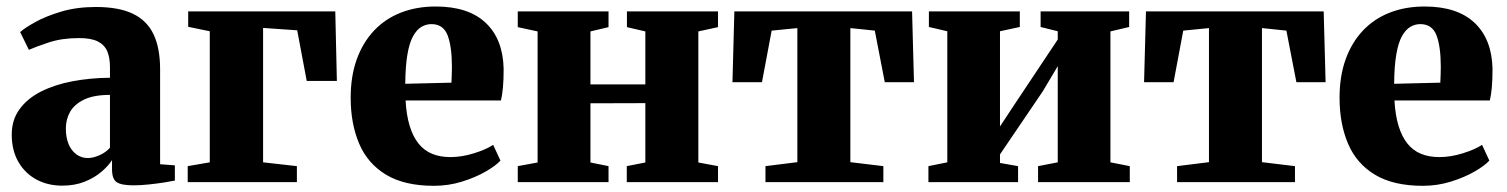

<svg xmlns="http://www.w3.org/2000/svg" viewBox="-20 -574 4748 605"><path d="M176 11Q131 11 95 -8.2Q59 -27.5 38 -63.8Q17 -100 17 -150Q17 -196.5 41.8 -230.2Q66.5 -264 109.8 -285.8Q153 -307.5 208.8 -318Q264.5 -328.5 326.5 -329V-362Q326.5 -392.5 317.8 -412.8Q309 -433 288 -443.5Q267 -454 229.5 -454Q175.5 -454 134.5 -440.5Q93.5 -427 71 -417L43.5 -473Q58 -486 91.2 -504.5Q124.5 -523 173.2 -537.5Q222 -552 282 -552Q354 -552 398.5 -530.8Q443 -509.5 463.8 -466Q484.5 -422.5 484.5 -355.5V-56.5L531 -53V-5Q519.5 -2.5 497.2 1Q475 4.5 449 7.2Q423 10 400 10Q363 10 348 0.2Q333 -9.5 333 -40.5V-69.5Q322 -52 300 -33Q278 -14 246.8 -1.5Q215.5 11 176 11ZM257 -76Q273.5 -76 293.8 -85Q314 -94 326.5 -108.5V-275Q275.5 -275 245 -260.2Q214.5 -245.5 201 -221.8Q187.5 -198 187.5 -169Q187.5 -140.5 196.2 -119.8Q205 -99 220.8 -87.5Q236.5 -76 257 -76Z M571.5 0V-50.5L641 -62.5V-475.5L573 -489.5V-538H1036.5L1041.5 -319H946.5L916.5 -478.5L809 -486V-62.5L915.5 -50.5V0Z M1347.5 11.5Q1254.5 11.5 1196.5 -23.5Q1138.5 -58.5 1111.8 -121.2Q1085 -184 1085 -266Q1085 -334 1104.2 -387.2Q1123.5 -440.5 1158.8 -477.8Q1194 -515 1243.2 -534.2Q1292.5 -553.5 1353 -553.5Q1456 -553.5 1510.5 -502Q1565 -450.5 1567 -357Q1567 -323 1564.8 -298.5Q1562.5 -274 1558.5 -257.5H1258Q1260.5 -211.5 1270.8 -177.8Q1281 -144 1298.5 -122Q1316 -100 1341.2 -89.5Q1366.5 -79 1399.5 -79Q1435 -79 1473.5 -91Q1512 -103 1534 -117.5L1557 -68Q1542.5 -52 1510.5 -33.5Q1478.5 -15 1436 -1.8Q1393.5 11.5 1347.5 11.5ZM1257 -310 1402.5 -313.5Q1403 -326 1403.5 -338Q1404 -350 1404 -363Q1404 -427 1390.5 -462.5Q1377 -498 1339.5 -498Q1322.5 -498 1307.8 -489.2Q1293 -480.5 1281.5 -459.8Q1270 -439 1263.8 -402.5Q1257.5 -366 1257 -310Z M1611.5 0V-50.5L1674 -62V-475L1611.5 -488.5V-538H1897.5V-488.5L1840.5 -475V-308H2013.5V-475L1955.5 -488.5V-538H2242.5V-488.5L2180.5 -475V-62L2242.5 -50.5V0H1955V-50.5L2013.5 -62V-249L1840.5 -248.5V-62L1897.5 -50.5V0Z M2392 0V-50.5L2492.5 -63V-485.5L2411.5 -477.5L2381 -315H2288L2294 -538H2854L2860 -315H2768L2736.5 -477.5L2659.5 -485.5V-63L2763.5 -50.5V0Z M2905.5 0V-50.5L2965 -62.5V-475.5L2907 -489V-538H3193.5V-489L3131 -475.5V-175.5L3179.5 -249L3313 -449.5V-475.5L3259 -489V-538H3538V-489L3479 -475V-62.5L3540 -50.5V0H3251V-50.5L3313 -62.5V-365.5L3266 -286.5L3131 -87.5V-60.5L3188 -50.5V0Z M3689 0V-50.5L3789.5 -63V-485.5L3708.5 -477.5L3678 -315H3585L3591 -538H4151L4157 -315H4065L4033.5 -477.5L3956.5 -485.5V-63L4060.5 -50.5V0Z M4463.5 11.5Q4370.5 11.5 4312.5 -23.5Q4254.5 -58.5 4227.8 -121.2Q4201 -184 4201 -266Q4201 -334 4220.2 -387.2Q4239.5 -440.5 4274.8 -477.8Q4310 -515 4359.2 -534.2Q4408.5 -553.5 4469 -553.5Q4572 -553.5 4626.5 -502Q4681 -450.5 4683 -357Q4683 -323 4680.8 -298.5Q4678.5 -274 4674.5 -257.5H4374Q4376.5 -211.5 4386.8 -177.8Q4397 -144 4414.5 -122Q4432 -100 4457.2 -89.5Q4482.5 -79 4515.5 -79Q4551 -79 4589.5 -91Q4628 -103 4650 -117.5L4673 -68Q4658.5 -52 4626.5 -33.5Q4594.5 -15 4552 -1.8Q4509.5 11.5 4463.5 11.5ZM4373 -310 4518.5 -313.5Q4519 -326 4519.5 -338Q4520 -350 4520 -363Q4520 -427 4506.5 -462.5Q4493 -498 4455.5 -498Q4438.5 -498 4423.8 -489.2Q4409 -480.5 4397.5 -459.8Q4386 -439 4379.8 -402.5Q4373.5 -366 4373 -310Z"/></svg>

Font: Merriweather 60pt Black
Style: Regular
Weight: 900
Version: Version 2.100